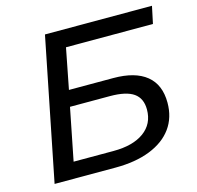

<svg xmlns="http://www.w3.org/2000/svg" viewBox="-103 -808 939 915"><g transform="rotate(-15 367.0 -350.0)"><path d="M56 0 196 -700H724L706 -615H277L238 -415H457Q564 -415 620 -369.5Q676 -324 676 -235Q676 -162 638 -109.5Q600 -57 528 -28.5Q456 0 356 0ZM171 -79H368Q464 -79 518.5 -118.5Q573 -158 573 -229Q573 -284 536 -310Q499 -336 419 -336H222Z"/></g></svg>

Font: MOST Montserrat Medium
Style: Italic
Weight: 500
Italic angle: -11.3°
Designer: Julieta Ulanovsky
Foundry: Julieta Ulanovsky
Version: Version 8.000;March 11, 2024;FontCreator 15.0.0.2926 64-bit